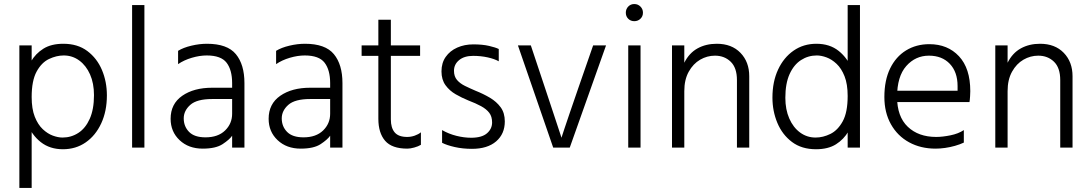

<svg xmlns="http://www.w3.org/2000/svg" viewBox="-20 -732 5408 952"><path d="M76 200V-507H137V200ZM137 -251Q137 -192 152.5 -153Q168 -114 192 -91.5Q216 -69 242 -59.5Q268 -50 290 -50Q333 -50 368.5 -73Q404 -96 425 -143Q446 -190 446 -260Q446 -319 426.5 -363Q407 -407 373 -432Q339 -457 296 -457Q260 -457 223 -439.5Q186 -422 161.5 -377Q137 -332 137 -251ZM91 -251Q91 -294 100.5 -340Q110 -386 133 -426Q156 -466 195 -490.5Q234 -515 294 -515Q365 -515 413 -479Q461 -443 485.5 -385Q510 -327 510 -259Q510 -181 482 -120.5Q454 -60 405 -26Q356 8 292 8Q227 8 182 -27.5Q137 -63 114 -122Q91 -181 91 -251Z M635 0V-707H696V0Z M1131 -168V-320Q1131 -385 1103.5 -421Q1076 -457 1005 -457Q970 -457 931 -445.5Q892 -434 863 -414V-480Q889 -496 929 -505.5Q969 -515 1006 -515Q1107 -515 1149.5 -463.5Q1192 -412 1192 -320V0H1131V-59Q1118 -40 1084 -17.5Q1050 5 985 5Q915 5 870.5 -37Q826 -79 826 -143Q826 -217 883.5 -257Q941 -297 1032 -297H1143V-241H1032Q956 -241 923.5 -212Q891 -183 891 -145Q891 -105 917.5 -78Q944 -51 999 -51Q1061 -51 1096 -85Q1131 -119 1131 -168Z M1617 -168V-320Q1617 -385 1589.5 -421Q1562 -457 1491 -457Q1456 -457 1417 -445.5Q1378 -434 1349 -414V-480Q1375 -496 1415 -505.5Q1455 -515 1492 -515Q1593 -515 1635.5 -463.5Q1678 -412 1678 -320V0H1617V-59Q1604 -40 1570 -17.5Q1536 5 1471 5Q1401 5 1356.5 -37Q1312 -79 1312 -143Q1312 -217 1369.5 -257Q1427 -297 1518 -297H1629V-241H1518Q1442 -241 1409.5 -212Q1377 -183 1377 -145Q1377 -105 1403.5 -78Q1430 -51 1485 -51Q1547 -51 1582 -85Q1617 -119 1617 -168Z M1856 -143V-634H1918V-140Q1918 -98 1937 -75.5Q1956 -53 1999 -53Q2018 -53 2036.5 -59.5Q2055 -66 2067 -76V-14Q2054 -6 2034 -0.5Q2014 5 2000 5Q1923 5 1889.5 -34Q1856 -73 1856 -143ZM1773 -455V-507H2063V-455Z M2453 -489V-428Q2432 -440 2398 -447.5Q2364 -455 2326 -455Q2282 -455 2256.5 -434Q2231 -413 2231 -381Q2231 -353 2246 -335.5Q2261 -318 2285.5 -306Q2310 -294 2338 -282Q2376 -267 2409 -247.5Q2442 -228 2462.5 -200Q2483 -172 2483 -130Q2483 -68 2440 -31Q2397 6 2320 6Q2274 6 2234.5 -3Q2195 -12 2172 -24V-87Q2205 -68 2243 -58.5Q2281 -49 2316 -49Q2369 -49 2394.5 -71Q2420 -93 2420 -125Q2420 -154 2406 -172.5Q2392 -191 2365.5 -205.5Q2339 -220 2302 -234Q2270 -247 2239.5 -264.5Q2209 -282 2189 -309.5Q2169 -337 2169 -378Q2169 -420 2190 -450Q2211 -480 2247 -496Q2283 -512 2327 -512Q2372 -512 2404.5 -504.5Q2437 -497 2453 -489Z M2548 -507 2723 0H2805L2985 -507H2921L2847 -294Q2820 -216 2803.5 -167.5Q2787 -119 2778.5 -93.5Q2770 -68 2767 -58.5Q2764 -49 2764 -49Q2764 -49 2761 -58.5Q2758 -68 2749.5 -93.5Q2741 -119 2725 -167.5Q2709 -216 2683 -294L2612 -507Z M3095 0V-507H3156V0ZM3083 -669Q3083 -687 3095 -699.5Q3107 -712 3125 -712Q3143 -712 3155.5 -699.5Q3168 -687 3168 -669Q3168 -651 3155.5 -639Q3143 -627 3125 -627Q3107 -627 3095 -639Q3083 -651 3083 -669Z M3312 0V-507H3373V0ZM3634 0V-335Q3634 -396 3603 -426Q3572 -456 3525 -456Q3486 -456 3451.5 -436Q3417 -416 3395 -376.5Q3373 -337 3373 -280H3346Q3346 -284 3346 -287Q3346 -290 3346 -293Q3346 -296 3346 -299Q3349 -373 3373 -421Q3397 -469 3438.5 -492Q3480 -515 3534 -515Q3608 -515 3651.5 -470Q3695 -425 3695 -354V0Z M4244 -707V0H4183V-707ZM4183 -256Q4183 -315 4167.5 -354Q4152 -393 4128 -415.5Q4104 -438 4078 -447.5Q4052 -457 4030 -457Q3987 -457 3951.5 -434Q3916 -411 3895 -364.5Q3874 -318 3874 -247Q3874 -189 3893.5 -144.5Q3913 -100 3947 -75Q3981 -50 4024 -50Q4061 -50 4097.5 -68Q4134 -86 4158.5 -130.5Q4183 -175 4183 -256ZM4229 -256Q4229 -213 4219.5 -167Q4210 -121 4187 -81Q4164 -41 4125 -16.5Q4086 8 4026 8Q3955 8 3907 -28Q3859 -64 3834.5 -122.5Q3810 -181 3810 -248Q3810 -327 3838 -387Q3866 -447 3915 -481Q3964 -515 4028 -515Q4094 -515 4138.5 -479.5Q4183 -444 4206 -385.5Q4229 -327 4229 -256Z M4405 -226V-282H4728Q4728 -285 4728 -293.5Q4728 -302 4728 -305Q4728 -375 4689.5 -415.5Q4651 -456 4586 -456Q4519 -456 4473.5 -404.5Q4428 -353 4428 -251Q4428 -154 4481 -103.5Q4534 -53 4622 -53Q4653 -53 4692.5 -61Q4732 -69 4759 -87V-25Q4740 -16 4715.5 -9Q4691 -2 4666 1.5Q4641 5 4619 5Q4545 5 4487.5 -26.5Q4430 -58 4397.5 -116Q4365 -174 4365 -251Q4365 -334 4393.5 -392.5Q4422 -451 4472.5 -482Q4523 -513 4588 -513Q4679 -513 4735 -453Q4791 -393 4791 -280Q4791 -273 4790 -255Q4789 -237 4787 -226Z M4915 0V-507H4976V0ZM5237 0V-335Q5237 -396 5206 -426Q5175 -456 5128 -456Q5089 -456 5054.5 -436Q5020 -416 4998 -376.5Q4976 -337 4976 -280H4949Q4949 -284 4949 -287Q4949 -290 4949 -293Q4949 -296 4949 -299Q4952 -373 4976 -421Q5000 -469 5041.5 -492Q5083 -515 5137 -515Q5211 -515 5254.5 -470Q5298 -425 5298 -354V0Z"/></svg>

Font: Hind Variable Light
Style: Regular
Weight: 300
Designer: Manushi Parikh, Satya Rajpurohit
Foundry: Indian Type Foundry
Version: Version 3.000